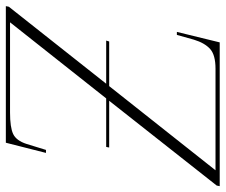

<svg xmlns="http://www.w3.org/2000/svg" viewBox="-98 -678 754 641"><g transform="rotate(-90 278.5 -357.0)"><path d="M-22 0 -20 -10 263 -369H107L109 -379H271L525 -700H224Q174 -700 152 -689.5Q130 -679 119 -645L99 -580H89L123 -714H579L577 -704L320 -379H464L461 -369H312L31 -14H370Q416 -14 436 -32Q456 -50 467 -86L483 -143H493L458 0Z"/></g></svg>

Font: Noto Serif Display ExtraLight
Style: Italic
Weight: 200
Italic angle: -12°
Designer: Monotype Design Team
Foundry: Monotype Imaging Inc.
Version: Version 2.009